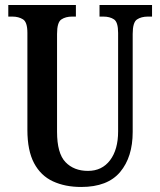

<svg xmlns="http://www.w3.org/2000/svg" viewBox="-20 -734 637 764"><path d="M303 10Q239 10 190.5 -12.5Q142 -35 115.5 -85Q89 -135 89 -217V-603Q89 -646 71.5 -657Q54 -668 29 -668H13V-714H282V-668H267Q241 -668 224 -656.5Q207 -645 207 -599V-210Q207 -124 240.5 -89Q274 -54 330 -54Q386 -54 418 -96.5Q450 -139 450 -211V-603Q450 -646 433.5 -657Q417 -668 391 -668H376V-714H585V-668H569Q542 -668 525 -656.5Q508 -645 508 -599V-209Q508 -109 458 -49.5Q408 10 303 10Z"/></svg>

Font: Noto Serif Tamil ExtraCondensed SemiBold
Style: Italic
Weight: 600
Width: 2
Italic angle: -12°
Designer: Indian Type Foundry, Tom Grace, and the Monotype Design Team
Foundry: Monotype Imaging Inc.
Version: Version 2.003; ttfautohint (v1.8.4.7-5d5b)